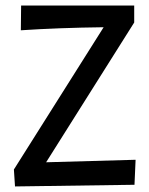

<svg xmlns="http://www.w3.org/2000/svg" viewBox="-20 -664 538 691"><path d="M146 -80 468 -89 464 1 34 7 30 -54 353 -566Q190 -564 55 -555L56 -644H463V-583Z"/></svg>

Font: Fresca
Style: Regular
Weight: 400
Designer: Iván Moreno
Foundry: Fontstage
Version: Version 1.001